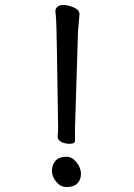

<svg xmlns="http://www.w3.org/2000/svg" viewBox="-20 -738 540 773"><path d="M248 15Q224 15 206.5 -6Q189 -27 189 -50.5Q189 -74 203.5 -90.5Q218 -107 248 -107Q270 -107 288 -84.5Q306 -62 306 -38.5Q306 -15 292 0Q278 15 248 15ZM260 -159Q246 -159 230 -165Q212 -173 212 -188Q212 -188 212 -189Q214 -208 214 -227Q208 -640 206 -659L203 -695V-696Q208 -718 235 -718Q254 -718 277 -708Q300 -698 300 -681Q300 -680 294 -609L282 -223V-172Q282 -159 260 -159Z"/></svg>

Font: Moon Stars Kai HW
Style: Bold
Weight: 700
Designer: GuiWonder
Version: Version 1.101